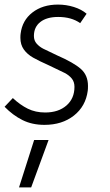

<svg xmlns="http://www.w3.org/2000/svg" viewBox="-34 -533 479 838"><path d="M-14 -67 22 -105Q54 -75 87.5 -58.5Q121 -42 163 -42Q221 -42 256 -72.5Q291 -103 291 -154Q291 -176 279 -190.5Q267 -205 248.5 -214.5Q230 -224 181 -247Q136 -267 110.5 -281.5Q85 -296 70 -317Q55 -338 55 -368Q55 -380 56 -386Q63 -444 107.5 -478.5Q152 -513 219 -513Q255 -513 288.5 -502.5Q322 -492 344 -473L316 -432Q278 -459 220 -459Q170 -459 142 -437Q114 -415 114 -376Q114 -356 126 -342.5Q138 -329 154.5 -320.5Q171 -312 216 -291Q287 -260 318.5 -232.5Q350 -205 350 -158Q350 -144 349 -137Q340 -69 288.5 -28.5Q237 12 160 12Q106 12 64 -9Q22 -30 -14 -67ZM115 78H178L102 285H49Z"/></svg>

Font: Bellota Text
Style: Italic
Weight: 400
Italic angle: -7.5°
Designer: Kemie Guaida
Foundry: Kemie Guaida
Version: Version 4.001